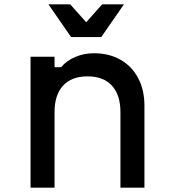

<svg xmlns="http://www.w3.org/2000/svg" viewBox="-20 -860 790 880"><path d="M120 -600H230V-552H260Q285 -582 325 -599Q365 -616 411 -616Q480 -616 532.5 -586Q585 -556 613.5 -501.5Q642 -447 642 -376V0H532V-346Q532 -425 493 -467.5Q454 -510 381 -510Q308 -510 269 -467.5Q230 -425 230 -346V0H120ZM444 -690H306L202 -840H302L408 -721H342L448 -840H548Z"/></svg>

Font: Martian Mono Custom sWd Rg
Style: Regular
Weight: 400
Width: 6
Monospace: yes
Designer: Alex Havermale
Foundry: Evil Martians
Version: Version 1.000